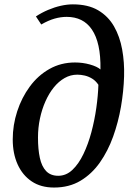

<svg xmlns="http://www.w3.org/2000/svg" viewBox="-20 -851 614 882"><path d="M228 10.5Q167.5 10.5 125.5 -17.8Q83.5 -46 61 -95.8Q38.5 -145.5 38.5 -210.5Q38.5 -276.5 59 -339.5Q79.5 -402.5 117 -453.5Q154.5 -504.5 207.2 -534.2Q260 -564 324.5 -564Q360 -564 393 -554.8Q426 -545.5 441.5 -532Q442.5 -594.5 432.5 -640Q422.5 -685.5 402.2 -715.2Q382 -745 353 -759.2Q324 -773.5 286.5 -773.5Q259 -773.5 230.8 -765.5Q202.5 -757.5 169.5 -738.5L145 -775.5Q171.5 -793 201 -805.5Q230.5 -818 259.5 -824.5Q288.5 -831 314.5 -831Q384.5 -831 430.8 -803.8Q477 -776.5 503.8 -729.8Q530.5 -683 541.2 -623.8Q552 -564.5 550 -500Q548 -432.5 535.8 -361.2Q523.5 -290 499.8 -223.8Q476 -157.5 438.8 -104.5Q401.5 -51.5 349.5 -20.5Q297.5 10.5 228 10.5ZM247.5 -43.5Q284 -43.5 312.8 -70.8Q341.5 -98 363.2 -143.2Q385 -188.5 399.8 -243.8Q414.5 -299 422.5 -355.8Q430.5 -412.5 432 -461.5Q419.5 -480 403 -490Q386.5 -500 369 -504Q351.5 -508 335 -508Q304 -508 276.8 -492.5Q249.5 -477 227.2 -449.5Q205 -422 188.8 -385.5Q172.5 -349 163.5 -306.5Q154.5 -264 154.5 -219Q154.5 -165.5 163 -126Q171.5 -86.5 192 -65Q212.5 -43.5 247.5 -43.5Z"/></svg>

Font: Merriweather 20pt Medium
Style: Italic
Weight: 500
Italic angle: -7.8°
Version: Version 2.101